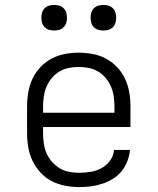

<svg xmlns="http://www.w3.org/2000/svg" viewBox="-20 -752 640 780"><path d="M302 8Q273 8 244.5 2.5Q216 -3 190.5 -16Q165 -29 145 -50.5Q125 -72 112.5 -98Q100 -124 95 -152.5Q90 -181 90 -210V-320Q90 -349 95 -377.5Q100 -406 112 -432Q124 -458 144 -479Q164 -500 189 -513.5Q214 -527 242.5 -532.5Q271 -538 300 -538Q329 -538 357.5 -532.5Q386 -527 411 -513.5Q436 -500 456 -479Q476 -458 488 -432Q500 -406 505 -377.5Q510 -349 510 -320V-236H155V-210Q155 -189 158 -168.5Q161 -148 169 -129.5Q177 -111 191 -95Q205 -79 222.5 -68.5Q240 -58 260.5 -54Q281 -50 302 -50Q325 -50 348.5 -54Q372 -58 392.5 -69Q413 -80 427.5 -100Q442 -120 443 -143H508Q506 -120 497.5 -97.5Q489 -75 474 -56.5Q459 -38 438.5 -25.5Q418 -13 395.5 -5.5Q373 2 349.5 5Q326 8 302 8ZM155 -294H445V-320Q445 -340 442 -360.5Q439 -381 431 -400Q423 -419 409.5 -435Q396 -451 378.5 -461.5Q361 -472 340.5 -476Q320 -480 300 -480Q280 -480 259.5 -476Q239 -472 221.5 -461.5Q204 -451 190.5 -435Q177 -419 169 -400Q161 -381 158 -360.5Q155 -340 155 -320ZM400 -628Q389 -628 379 -631Q369 -634 361.5 -641.5Q354 -649 351 -659Q348 -669 348 -680Q348 -691 351 -701Q354 -711 361.5 -718.5Q369 -726 379 -729Q389 -732 400 -732Q411 -732 421 -729Q431 -726 438.5 -718.5Q446 -711 449 -701Q452 -691 452 -680Q452 -669 449 -659Q446 -649 438.5 -641.5Q431 -634 421 -631Q411 -628 400 -628ZM200 -628Q189 -628 179 -631Q169 -634 161.5 -641.5Q154 -649 151 -659Q148 -669 148 -680Q148 -691 151 -701Q154 -711 161.5 -718.5Q169 -726 179 -729Q189 -732 200 -732Q211 -732 221 -729Q231 -726 238.5 -718.5Q246 -711 249 -701Q252 -691 252 -680Q252 -669 249 -659Q246 -649 238.5 -641.5Q231 -634 221 -631Q211 -628 200 -628Z"/></svg>

Font: Iosevka Slab Light Extended
Style: Regular
Weight: 300
Width: 7
Monospace: yes
Designer: Belleve Invis
Foundry: Belleve Invis
Version: Version 11.1.0; ttfautohint (v1.8.3)